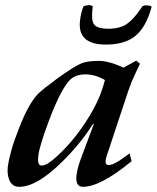

<svg xmlns="http://www.w3.org/2000/svg" viewBox="-20 -704 605 741"><path d="M488 -82Q368 17 300 17Q271 17 275 -26Q277 -41 280.5 -55Q284 -69 289 -83L342 -225L340 -227Q286 -143 215 -75Q121 17 54 17Q27 17 16 -9Q7 -31 10 -60Q14 -89 24.5 -126Q35 -163 53 -208Q89 -302 126 -341Q144 -359 201 -401Q265 -447 293 -459Q316 -469 362 -469Q400 -469 457 -443L506 -470L520 -458L500 -415Q487 -388 475 -353L404 -139Q396 -116 392 -103Q388 -90 388 -87Q385 -67 399 -67Q419 -67 458 -96L480 -112ZM385 -395Q347 -417 310 -417Q266 -417 244 -389Q210 -348 168 -236Q150 -188 140 -155Q130 -122 128 -103Q123 -65 141 -65Q161 -65 199 -100Q282 -176 342 -285Q355 -309 366 -336.5Q377 -364 385 -395ZM565 -677Q544 -599 502 -565Q460 -531 384 -532Q277 -534 289 -626Q292 -654 302 -679Q307 -683 320 -684Q333 -685 338 -679Q331 -629 342 -611Q355 -592 406 -593Q442 -595 464 -608Q494 -626 530 -680Q537 -684 551 -683Q565 -681 565 -677Z"/></svg>

Font: DG Didot
Style: Bold Italic
Weight: 700
Designer: David Gatwood, Takis Katsoulidis, and George D. Matthiopoulos
Foundry: David Gatwood
Version: Version 1.0